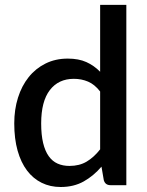

<svg xmlns="http://www.w3.org/2000/svg" viewBox="-20 -760 604 788"><path d="M391 -384.5Q368.5 -413.5 341.5 -425Q314.5 -436.5 283 -436.5Q220 -436.5 184.5 -390.2Q149 -344 149 -253.5Q149 -206.5 157 -173.2Q165 -140 180 -119Q195 -98 216.5 -88.5Q238 -79 265 -79Q306 -79 335.8 -96.8Q365.5 -114.5 391 -147ZM498.5 -740V0H433.5Q412 0 406 -20.5L396.5 -76Q364.5 -38.5 323.8 -15.5Q283 7.5 229 7.5Q186 7.5 151 -9.8Q116 -27 91 -60Q66 -93 52.2 -141.8Q38.5 -190.5 38.5 -253.5Q38.5 -310.5 53.8 -359Q69 -407.5 97.5 -443.2Q126 -479 166.8 -499.2Q207.5 -519.5 258 -519.5Q303 -519.5 334.5 -505.2Q366 -491 391 -465.5V-740Z"/></svg>

Font: Lato SemiBold
Style: Regular
Weight: 600
Designer: Lukasz Dziedzic with Adam Twardoch and Botio Nikoltchev
Foundry: tyPoland Lukasz Dziedzic
Version: Version 2.015; 2015-08-06; http://www.latofonts.com/